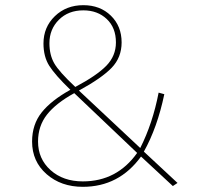

<svg xmlns="http://www.w3.org/2000/svg" viewBox="-20 -712 769 742"><path d="M510 -121 267 -352Q196 -313 161.5 -269Q127 -225 127 -165Q127 -98 175.5 -54.5Q224 -11 300 -11Q432 -11 510 -121ZM302 -672Q244 -672 207.5 -635.5Q171 -599 171 -545Q171 -500 189.5 -467.5Q208 -435 271 -376Q354 -420 391 -458Q428 -496 428 -548Q428 -605 392.5 -638.5Q357 -672 302 -672ZM302 -692Q367 -692 408.5 -651.5Q450 -611 450 -548Q450 -490 411.5 -450Q373 -410 285 -362L522 -140Q570 -235 593 -354L615 -348Q588 -219 536 -126L666 -5L648 7L525 -107Q440 10 300 10Q216 10 160 -39Q104 -88 104 -165Q104 -231 141 -277.5Q178 -324 252 -365Q193 -422 170.5 -457.5Q148 -493 148 -544Q148 -607 192 -649.5Q236 -692 302 -692Z"/></svg>

Font: FiraSans
Style: Regular
Weight: 150
Designer: Carrois Corporate & Edenspiekermann AG
Foundry: Carrois Corporate GbR & Edenspiekermann AG
Version: Version 3.106;PS 003.106;hotconv 1.0.70;makeotf.lib2.5.58329